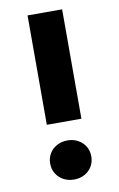

<svg xmlns="http://www.w3.org/2000/svg" viewBox="-83 -754 503 812"><g transform="rotate(-10 168.5 -348.0)"><path d="M94.7 -237.3V-707H243.2V-237.3ZM80.1 -73.2Q80.1 -97.2 91.6 -116.2Q103 -135.3 123.3 -146.2Q143.6 -157.2 168.9 -157.2Q193.8 -157.2 213.9 -146.2Q233.9 -135.3 245.4 -116.2Q256.8 -97.2 256.8 -73.2Q256.8 -49.3 245.4 -30.3Q233.9 -11.2 213.9 -0.2Q193.8 10.7 168.9 10.7Q143.6 10.7 123.3 -0.2Q103 -11.2 91.6 -30.3Q80.1 -49.3 80.1 -73.2Z"/></g></svg>

Font: Wanted Sans
Style: Bold
Weight: 700
Designer: Original Design by Kil Hyung-jin and Kang Hanbin, Wanted Lab, Inc; Hangeul from Source Han Sans by Jang Soo-young and Ka
Foundry: Wanted Lab, Inc.
Version: Version 1.000